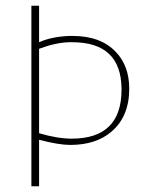

<svg xmlns="http://www.w3.org/2000/svg" viewBox="-20 -653 573 673"><path d="M90 0V-633H117V-505Q159 -524 221 -527Q229 -527 235 -527Q333 -527 386 -471Q433 -422 433 -342Q433 -244 370 -191Q316 -145 226 -145Q186 -145 117 -163V0ZM117 -482V-186Q182 -167 231 -167Q406 -167 406 -339V-343Q404 -505 233 -505Q230 -505 223 -505Q176 -504 117 -482Z"/></svg>

Font: Tajawal ExtraLight
Style: Regular
Weight: 275
Designer: Boutros Fonts
Foundry: Created by Boutros International 2017
Version: Version 1.700